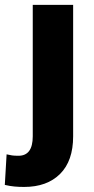

<svg xmlns="http://www.w3.org/2000/svg" viewBox="-65 -548 381 782"><path d="M68.4 -528.3H232.9V7.3Q232.9 107.4 179.7 160.4Q126.5 213.4 33.2 213.4Q12.2 213.4 -6.1 211.7Q-24.4 210 -45.4 205.1L-38.1 80.6Q-25.4 83.5 -15.9 85Q-6.3 86.4 10.3 86.4Q68.4 86.4 68.4 7.3Z"/></svg>

Font: Vazirmatn UI Black
Style: Regular
Weight: 900
Designer: Saber Rastikerdar
Foundry: Saber Rastikerdar
Version: Version 33.003